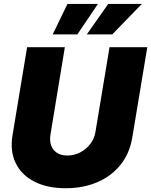

<svg xmlns="http://www.w3.org/2000/svg" viewBox="-20 -974 790 1003"><path d="M323.2 9.3Q226.6 9.3 159.2 -25.4Q91.8 -60.1 61.8 -122.6Q31.7 -185.1 45.4 -267.6L121.6 -727.5H318.8L243.7 -271.5Q238.3 -237.8 247.6 -213.1Q256.8 -188.5 278.6 -175Q300.3 -161.6 331.5 -161.6Q368.2 -161.6 399.7 -178.2Q431.2 -194.8 452.1 -222.7Q473.1 -250.5 478.5 -284.2L552.2 -727.5H749.5L670.9 -254.9Q657.2 -172.4 609.6 -113Q562 -53.7 488.3 -22.2Q414.6 9.3 323.2 9.3ZM384.3 -794.4H255.4L332.5 -953.6H491.7ZM566.4 -794.4H433.6L545.4 -953.6H721.2Z"/></svg>

Font: Inter 16pt Black
Style: Italic
Weight: 900
Italic angle: -9.3988°
Version: Version 4.001;git-66647c0bb